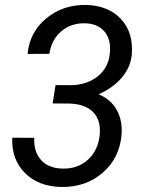

<svg xmlns="http://www.w3.org/2000/svg" viewBox="-20 -741 590 771"><path d="M203.1 -399.4 261.7 -398.9Q326.2 -398.9 370.4 -432.9Q414.6 -466.8 420.9 -524.9Q427.2 -581.5 399.9 -614Q372.6 -646.5 320.3 -647.5Q264.6 -648.4 225.8 -615Q187 -581.5 178.2 -524.9L90.8 -524.4Q99.1 -612.3 165.8 -667.2Q232.4 -722.2 324.7 -721.2Q414.1 -719.2 465.1 -665.3Q516.1 -611.3 509.3 -522.9Q504.9 -472.7 470.7 -431.2Q436.5 -389.6 376 -362.3Q424.3 -342.8 448.2 -300.5Q472.2 -258.3 468.3 -201.7Q460.4 -105.5 391.8 -46.9Q323.2 11.7 225.1 9.8Q133.8 7.8 79.6 -46.9Q25.4 -101.6 29.3 -188L117.7 -187.5Q114.7 -132.8 144 -99.4Q173.3 -65.9 229 -64Q291.5 -62 333 -99.6Q374.5 -137.2 380.4 -200.2Q385.7 -258.3 354 -290.8Q322.3 -323.2 259.3 -325.2L191.4 -325.7Z"/></svg>

Font: Roboto
Style: Italic
Weight: 400
Italic angle: -12°
Designer: Google
Version: Version 2.134; 2016; ttfautohint (v1.6)